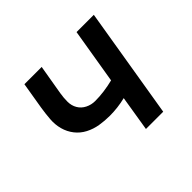

<svg xmlns="http://www.w3.org/2000/svg" viewBox="-124 -684 849 849"><g transform="rotate(-45 300.0 -260.0)"><path d="M353 0 380 -166Q356 -160 331 -157Q306 -154 282 -154Q250 -154 219.5 -159Q189 -164 162 -178Q135 -192 116.5 -215.5Q98 -239 90 -268.5Q82 -298 84.5 -330Q87 -362 92 -394L113 -520H221L197 -379Q193 -355 193 -330.5Q193 -306 204.5 -286.5Q216 -267 237 -256.5Q258 -246 282 -246Q310 -246 339 -250Q368 -254 396 -261L439 -520H547L461 0Z"/></g></svg>

Font: Iosevka Aile Semibold
Style: Italic
Weight: 600
Italic angle: -9°
Designer: Belleve Invis
Foundry: Belleve Invis
Version: Version 31.1.0; ttfautohint (v1.8.4)